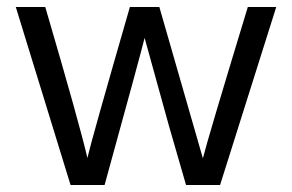

<svg xmlns="http://www.w3.org/2000/svg" viewBox="-20 -527 832 547"><path d="M278 0H181L25 -507H109Q208 -169 229 -77Q240 -126 350 -507H434L558 -76Q571 -129 686 -507H767L607 0H510L462 -166L392 -419Q380 -370 278 0Z"/></svg>

Font: Hind Madurai
Style: Regular
Weight: 400
Designer: Jyotish Sonowal
Foundry: Indian Type Foundry
Version: Version 0.702;PS 1.0;hotconv 1.0.81;makeotf.lib2.5.63406